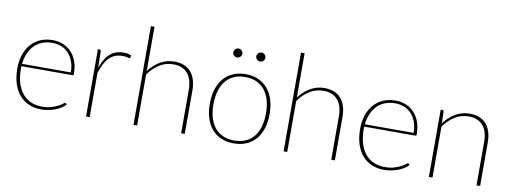

<svg xmlns="http://www.w3.org/2000/svg" viewBox="-59 -1051 3694 1385"><g transform="rotate(10 1787.5 -358.5)"><path d="M442.5 -294Q442.5 -338.5 429.8 -373.2Q417 -408 394.8 -432Q372.5 -456 342 -468.5Q311.5 -481 276 -481Q234 -481 200.8 -467.8Q167.5 -454.5 143.5 -430Q119.5 -405.5 104.8 -371Q90 -336.5 85.5 -294ZM453.5 -60.5Q443.5 -48 425.5 -36Q407.5 -24 384.2 -14.8Q361 -5.5 333.8 0.2Q306.5 6 278 6Q227.5 6 186.8 -11.8Q146 -29.5 117.2 -63Q88.5 -96.5 73 -145.2Q57.5 -194 57.5 -256.5Q57.5 -310.5 72.2 -355.2Q87 -400 115 -432.5Q143 -465 183.5 -483Q224 -501 275.5 -501Q315.5 -501 350.2 -487Q385 -473 411 -445.8Q437 -418.5 451.8 -378.5Q466.5 -338.5 466.5 -287Q466.5 -276.5 457.5 -276.5H84Q83.5 -271.5 83.5 -266.8Q83.5 -262 83.5 -256.5Q83.5 -197.5 97.5 -152.5Q111.5 -107.5 137 -77Q162.5 -46.5 198.8 -30.8Q235 -15 279.5 -15Q319 -15 348 -23.8Q377 -32.5 396.5 -43Q416 -53.5 426.8 -62.2Q437.5 -71 440.5 -71Q444.5 -71 447 -68Z M631.5 -361Q642.5 -394.5 657.5 -420.5Q672.5 -446.5 692.2 -464.5Q712 -482.5 737 -491.8Q762 -501 793.5 -501Q808 -501 823.2 -498.8Q838.5 -496.5 850.5 -489.5L847.5 -474Q845.5 -468.5 840.5 -468.5Q835 -468.5 823.8 -472.2Q812.5 -476 790.5 -476Q759.5 -476 735.2 -466.2Q711 -456.5 692.2 -437.5Q673.5 -418.5 659 -390Q644.5 -361.5 632.5 -323.5V0H606V-493H618Q628 -493 628.5 -482Z M980 -399Q1014.5 -445.5 1062 -473.2Q1109.5 -501 1165.5 -501Q1206.5 -501 1237.2 -488.2Q1268 -475.5 1288.2 -451.8Q1308.5 -428 1318.8 -393.5Q1329 -359 1329 -315.5V0H1302.5V-315.5Q1302.5 -354 1294 -384.5Q1285.5 -415 1267.8 -436.2Q1250 -457.5 1223.5 -468.8Q1197 -480 1161 -480Q1107 -480 1061.2 -451.8Q1015.5 -423.5 980 -373.5V0H953.5V-723H980Z M1688 -501Q1740.5 -501 1781.2 -482.8Q1822 -464.5 1850 -431.2Q1878 -398 1892.5 -351Q1907 -304 1907 -246.5Q1907 -189 1892.5 -142.2Q1878 -95.5 1850 -62.5Q1822 -29.5 1781.2 -11.8Q1740.5 6 1688 6Q1635.5 6 1594.8 -11.8Q1554 -29.5 1526 -62.5Q1498 -95.5 1483.5 -142.2Q1469 -189 1469 -246.5Q1469 -304 1483.5 -351Q1498 -398 1526 -431.2Q1554 -464.5 1594.8 -482.8Q1635.5 -501 1688 -501ZM1688 -15Q1736 -15 1772 -31.5Q1808 -48 1832.2 -78.5Q1856.5 -109 1868.5 -151.5Q1880.5 -194 1880.5 -246.5Q1880.5 -299 1868.5 -342Q1856.5 -385 1832.2 -415.8Q1808 -446.5 1772 -463.2Q1736 -480 1688 -480Q1640 -480 1604 -463.2Q1568 -446.5 1543.8 -415.8Q1519.5 -385 1507.5 -342Q1495.5 -299 1495.5 -246.5Q1495.5 -194 1507.5 -151.5Q1519.5 -109 1543.8 -78.5Q1568 -48 1604 -31.5Q1640 -15 1688 -15ZM1638 -641Q1638 -628 1627.8 -618.2Q1617.5 -608.5 1604.5 -608.5Q1591 -608.5 1581.2 -618.2Q1571.5 -628 1571.5 -641Q1571.5 -654.5 1581.2 -664.2Q1591 -674 1604.5 -674Q1617.5 -674 1627.8 -664.2Q1638 -654.5 1638 -641ZM1806.5 -641Q1806.5 -628 1796.5 -618.2Q1786.5 -608.5 1773.5 -608.5Q1760 -608.5 1750 -618.2Q1740 -628 1740 -641Q1740 -654.5 1750 -664.2Q1760 -674 1773.5 -674Q1786.5 -674 1796.5 -664.2Q1806.5 -654.5 1806.5 -641Z M2079.5 -399Q2114 -445.5 2161.5 -473.2Q2209 -501 2265 -501Q2306 -501 2336.8 -488.2Q2367.5 -475.5 2387.8 -451.8Q2408 -428 2418.2 -393.5Q2428.5 -359 2428.5 -315.5V0H2402V-315.5Q2402 -354 2393.5 -384.5Q2385 -415 2367.2 -436.2Q2349.5 -457.5 2323 -468.8Q2296.5 -480 2260.5 -480Q2206.5 -480 2160.8 -451.8Q2115 -423.5 2079.5 -373.5V0H2053V-723H2079.5Z M2953.5 -294Q2953.5 -338.5 2940.8 -373.2Q2928 -408 2905.8 -432Q2883.5 -456 2853 -468.5Q2822.5 -481 2787 -481Q2745 -481 2711.8 -467.8Q2678.5 -454.5 2654.5 -430Q2630.5 -405.5 2615.8 -371Q2601 -336.5 2596.5 -294ZM2964.5 -60.5Q2954.5 -48 2936.5 -36Q2918.5 -24 2895.2 -14.8Q2872 -5.5 2844.8 0.2Q2817.5 6 2789 6Q2738.5 6 2697.8 -11.8Q2657 -29.5 2628.2 -63Q2599.5 -96.5 2584 -145.2Q2568.5 -194 2568.5 -256.5Q2568.5 -310.5 2583.2 -355.2Q2598 -400 2626 -432.5Q2654 -465 2694.5 -483Q2735 -501 2786.5 -501Q2826.5 -501 2861.2 -487Q2896 -473 2922 -445.8Q2948 -418.5 2962.8 -378.5Q2977.5 -338.5 2977.5 -287Q2977.5 -276.5 2968.5 -276.5H2595Q2594.5 -271.5 2594.5 -266.8Q2594.5 -262 2594.5 -256.5Q2594.5 -197.5 2608.5 -152.5Q2622.5 -107.5 2648 -77Q2673.5 -46.5 2709.8 -30.8Q2746 -15 2790.5 -15Q2830 -15 2859 -23.8Q2888 -32.5 2907.5 -43Q2927 -53.5 2937.8 -62.2Q2948.5 -71 2951.5 -71Q2955.5 -71 2958 -68Z M3142.5 -397.5Q3177 -445 3224.8 -473Q3272.5 -501 3329 -501Q3370 -501 3400.8 -488.2Q3431.5 -475.5 3451.8 -451.8Q3472 -428 3482.2 -393.5Q3492.5 -359 3492.5 -315.5V0H3466V-315.5Q3466 -354 3457.5 -384.5Q3449 -415 3431.2 -436.2Q3413.5 -457.5 3387 -468.8Q3360.5 -480 3324.5 -480Q3270.5 -480 3224.8 -451.8Q3179 -423.5 3143.5 -373.5V0H3117V-493H3129.5Q3139 -493 3139.5 -483Z"/></g></svg>

Font: Lato 2
Style: Regular
Weight: 200
Designer: Lukasz Dziedzic with Adam Twardoch and Botio Nikoltchev
Foundry: tyPoland Lukasz Dziedzic
Version: Version 2.015; 2015-08-06; http://www.latofonts.com/